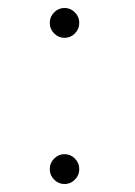

<svg xmlns="http://www.w3.org/2000/svg" viewBox="-20 -449 340 482"><path d="M105 -392Q105 -407 116 -418Q127 -429 142 -429Q157 -429 168 -418Q179 -407 179 -392Q179 -376 168 -365Q157 -354 142 -354Q127 -354 116 -365Q105 -376 105 -392ZM105 -24Q105 -40 116 -51Q127 -62 142 -62Q157 -62 168 -51Q179 -40 179 -24Q179 -9 168 2Q157 13 142 13Q127 13 116 2Q105 -9 105 -24Z"/></svg>

Font: Jost* Light
Style: Regular
Weight: 300
Version: Version 3.7